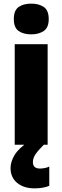

<svg xmlns="http://www.w3.org/2000/svg" viewBox="-20 -796 343 1056"><path d="M152 -776Q194 -776 221 -757.5Q248 -739 248 -691Q248 -644 220.5 -625.5Q193 -607 152 -607Q109 -607 82.5 -625.5Q56 -644 56 -691Q56 -739 82.5 -757.5Q109 -776 152 -776ZM242 -553V0H61V-553ZM161 96Q161 131 200 131Q213 131 227.5 128Q242 125 251 120V226Q237 232 216.5 236Q196 240 170 240Q111 240 74.5 210Q38 180 38 128Q38 94 60 57Q82 20 143 -22L221 0Q188 33 174.5 53.5Q161 74 161 96Z"/></svg>

Font: Noto Sans Tamil SemiCondensed Black
Style: Regular
Weight: 900
Width: 4
Designer: Jelle Bosma - Monotype Design Team
Foundry: Monotype Imaging Inc.
Version: Version 2.004; ttfautohint (v1.8.4.7-5d5b)